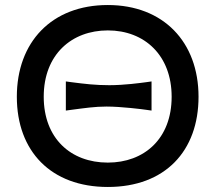

<svg xmlns="http://www.w3.org/2000/svg" viewBox="-20 -732 859 764"><path d="M583 -292V-408L562 -405C539 -402 475 -393 415 -393C360 -393 318 -398 264 -405L242 -408V-292L264 -295C318 -302 357 -308 404 -308C463 -308 549 -297 562 -295ZM47 -347C47 -130 183 12 409 12C637 12 770 -131 770 -347C770 -565 630 -712 409 -712C185 -712 47 -564 47 -347ZM663 -347C663 -179 553 -85 409 -85C261 -85 154 -182 154 -347C154 -516 266 -611 409 -611C556 -611 663 -511 663 -347Z"/></svg>

Font: Mint Spirit No2
Style: Bold
Weight: 700
Designer: HARENDAL Hirwen
Foundry: Arkandis Digital Foundry.
Version: Version 1.004;FFEdit